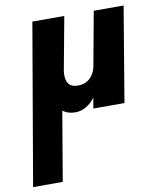

<svg xmlns="http://www.w3.org/2000/svg" viewBox="-111 -529 767 918"><g transform="rotate(-10 272.0 -70.0)"><path d="M264 -460H109L-25 320H119L176 -16Q191 -5 206 -1Q221 3 237 3Q265 3 290 -12Q315 -27 333 -52L324 0H475L552 -460H407L360 -203Q356 -179 344 -160Q332 -141 314 -131Q296 -121 271 -121Q247 -121 234 -131Q221 -141 217 -159.5Q213 -178 216 -201Z"/></g></svg>

Font: Jost
Style: Bold Italic
Weight: 700
Italic angle: -5°
Version: Version 3.710